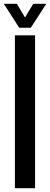

<svg xmlns="http://www.w3.org/2000/svg" viewBox="-22 -985 262 1005"><path d="M56 0V-800H161.5V0ZM78.5 -840 -2 -965H66.5L109 -893.5L152 -965H220L139.5 -840Z"/></svg>

Font: Big Shoulders Medium
Style: Regular
Weight: 500
Designer: Patric King
Foundry: XO Type Co
Version: Version 2.002